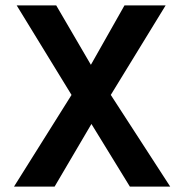

<svg xmlns="http://www.w3.org/2000/svg" viewBox="-20 -694 684 714"><path d="M183 0H32L246 -341L42 -674H189L318 -453L443 -674H596L392 -341L613 0H463L320 -233Z"/></svg>

Font: Hind Colombo SemiBold
Style: Regular
Weight: 600
Designer: Jyotish Sonowal, Aditi Pimprikar
Foundry: Indian Type Foundry
Version: Version 1.000;PS 1.0;hotconv 1.0.86;makeotf.lib2.5.63406; tt